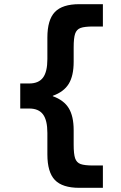

<svg xmlns="http://www.w3.org/2000/svg" viewBox="-20 -790 580 920"><path d="M207 -50V-153Q207 -214 186 -242Q165 -270 120 -270H77V-390H120Q165 -390 186 -418Q207 -446 207 -507V-610Q207 -695 243 -732.5Q279 -770 360 -770H473V-663H427Q385 -663 366 -656Q347 -649 340 -628.5Q333 -608 333 -563V-494Q333 -427 309.5 -388.5Q286 -350 233 -331V-329Q286 -310 309.5 -271.5Q333 -233 333 -166V-97Q333 -52 340 -31.5Q347 -11 366 -4Q385 3 427 3H473V110H360Q279 110 243 72.5Q207 35 207 -50Z"/></svg>

Font: Enso
Style: Bold
Weight: 700
Designer: Coji Morishita
Foundry: UNDERFOREST DESIGN
Version: Version 1.000